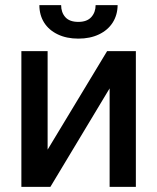

<svg xmlns="http://www.w3.org/2000/svg" viewBox="-20 -730 614 750"><path d="M398.4 -530.3H510.7V0H408.2V-384.8L176.8 0H63.5V-530.3H166V-145.5ZM286.1 -579.1Q240.2 -579.1 205.6 -595.7Q170.9 -612.3 152.3 -641.8Q133.8 -671.4 133.8 -710H218.8Q218.8 -681.6 235.1 -663.1Q251.5 -644.5 286.1 -644.5Q319.8 -644.5 336.7 -663.3Q353.5 -682.1 353.5 -710H439.5Q439 -671.4 420.2 -641.8Q401.4 -612.3 366.7 -595.7Q332 -579.1 286.1 -579.1Z"/></svg>

Font: Pretendard GOV Medium
Style: Regular
Weight: 500
Designer: Base glyphs from Inter by Rasmus Andersson; Hangeul glyphs from Noto Sans CJK(Source Han Sans) by Jang Soo-young and Kan
Foundry: Kil Hyung-jin
Version: Version 1.309